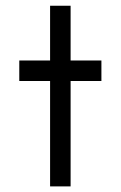

<svg xmlns="http://www.w3.org/2000/svg" viewBox="-20 -665 431 685"><path d="M231.9 0H158.7V-376H48.8V-449.2H158.7V-644.5H231.9V-449.2H341.8V-376H231.9Z"/></svg>

Font: Catrinity
Style: Regular
Weight: 400
Designer: Alexander Lange
Foundry: High-Logic / Made with FontCreator
Version: Version 2.090;May 20, 2024;FontCreator 15.0.0.2974 64-bit